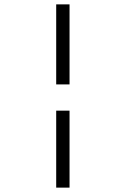

<svg xmlns="http://www.w3.org/2000/svg" viewBox="-20 -740 532 878"><path d="M237 -354V-720H298V-354ZM298 -234V118H237V-234Z"/></svg>

Font: IBM 3270 Semi-Condensed
Style: Condensed
Weight: 400
Monospace: yes
Version: Version 2.3.1